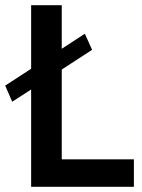

<svg xmlns="http://www.w3.org/2000/svg" viewBox="-42 -720 546 740"><path d="M5 -328 -22 -390 78 -455V-700H196V-532L285 -590L313 -528L196 -452V-106H474V0H78V-375Z"/></svg>

Font: Jost* Medium
Style: Regular
Weight: 500
Version: Version 3.7